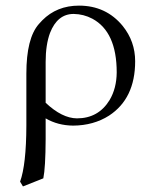

<svg xmlns="http://www.w3.org/2000/svg" viewBox="-20 -439 564 686"><path d="M134.8 198.2 62 227.1 51.8 210Q73.7 149.9 74.2 9.8V-175.8Q74.2 -302.2 118.7 -353Q124 -358.9 130.9 -366.2Q183.1 -418.9 262.2 -418.9Q358.9 -418.9 418.5 -346.2Q462.9 -291 462.9 -220.2Q462.9 -86.9 369.6 -25.9Q314.5 9.3 241.2 9.8Q186.5 9.3 143.1 -16.1V58.1Q142.6 160.2 134.8 198.2ZM397 -180.2Q397 -325.2 310.1 -372.1Q278.8 -388.7 243.2 -389.2Q185.1 -389.2 158.7 -321.3Q143.1 -279.3 143.1 -217.8V-71.8Q201.7 -16.6 254.9 -16.1Q331.5 -16.1 371.6 -81.5Q396.5 -123.5 397 -180.2Z"/></svg>

Font: Linux Libertine Display O
Style: Regular
Weight: 400
Designer: Philipp H. Poll
Foundry: Philipp H. Poll
Version: Version 5.0.9